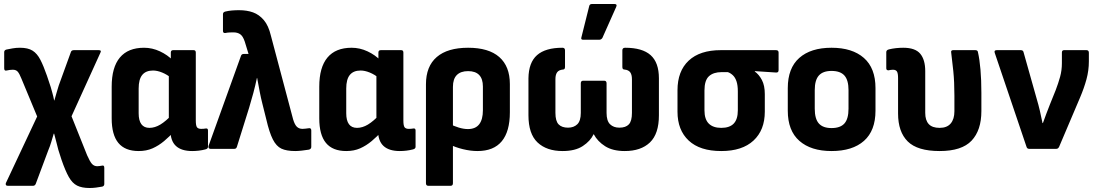

<svg xmlns="http://www.w3.org/2000/svg" viewBox="-20 -745 5489 961"><path d="M428 196Q390 196 366 184Q342 172 324.5 141Q307 110 288 55L272 5Q267 -15 262 -34Q257 -53 251 -76H249Q242 -53 236.5 -34Q231 -15 221 9L159 175Q155 185 145 185H19Q12 185 9.5 180.5Q7 176 10 170L166 -162L87 -352Q77 -377 68.5 -386.5Q60 -396 44 -396Q36 -396 29 -395Q22 -394 13 -392Q1 -389 1 -403V-484Q1 -494 12 -497Q26 -500 43.5 -503Q61 -506 80 -506Q120 -506 143 -491.5Q166 -477 182 -446Q198 -415 215 -366L234 -309Q238 -294 242.5 -278.5Q247 -263 251 -242H252Q258 -263 263.5 -282Q269 -301 274 -317L335 -485Q338 -494 350 -494H474Q490 -494 482 -480L338 -163L416 32Q430 64 440.5 75.5Q451 87 467 87Q473 87 478.5 86Q484 85 491 84Q502 81 502 95V176Q502 186 492 189Q476 192 460 194Q444 196 428 196Z M674 11Q606 11 572.5 -29.5Q539 -70 539 -153V-311Q539 -408 580 -457Q621 -506 701 -506Q742 -506 780.5 -488Q819 -470 846 -442L838 -354Q816 -372 791.5 -382Q767 -392 746 -392Q710 -392 692 -370Q674 -348 674 -302V-178Q674 -142 687.5 -123.5Q701 -105 728 -105Q755 -105 782.5 -121.5Q810 -138 844 -174L853 -89Q829 -62 801.5 -39Q774 -16 743.5 -2.5Q713 11 674 11ZM942 11Q888 11 860.5 -14.5Q833 -40 833 -93V-115L825 -138V-403L835 -438V-482Q835 -494 847 -494H949Q960 -494 960 -482V-142Q960 -116 966 -108Q972 -100 987 -100Q993 -100 999 -100.5Q1005 -101 1011 -102Q1021 -103 1021 -92V-10Q1021 0 1007 3Q992 7 975 9Q958 11 942 11Z M1458 11Q1414 11 1388.5 -1Q1363 -13 1345.5 -47.5Q1328 -82 1313 -147L1293 -227Q1286 -254 1280 -285.5Q1274 -317 1267 -355H1266Q1258 -317 1248 -279.5Q1238 -242 1227 -206L1166 -11Q1163 0 1153 0H1033Q1028 0 1025 -4Q1022 -8 1024 -15L1186 -465Q1189 -475 1200 -475H1224L1205 -537Q1196 -564 1182.5 -573.5Q1169 -583 1148 -583Q1139 -583 1128.5 -582.5Q1118 -582 1109 -580Q1096 -578 1096 -590V-674Q1096 -684 1107 -687Q1123 -691 1140.5 -692.5Q1158 -694 1176 -694Q1216 -694 1246.5 -683Q1277 -672 1300.5 -644.5Q1324 -617 1336 -566L1447 -148Q1455 -121 1466 -110.5Q1477 -100 1494 -100Q1502 -100 1508.5 -101Q1515 -102 1524 -103Q1538 -106 1538 -92V-10Q1538 1 1526 4Q1509 7 1489.5 9Q1470 11 1458 11Z M1713 11Q1645 11 1611.5 -29.5Q1578 -70 1578 -153V-311Q1578 -408 1619 -457Q1660 -506 1740 -506Q1781 -506 1819.5 -488Q1858 -470 1885 -442L1877 -354Q1855 -372 1830.5 -382Q1806 -392 1785 -392Q1749 -392 1731 -370Q1713 -348 1713 -302V-178Q1713 -142 1726.5 -123.5Q1740 -105 1767 -105Q1794 -105 1821.5 -121.5Q1849 -138 1883 -174L1892 -89Q1868 -62 1840.5 -39Q1813 -16 1782.5 -2.5Q1752 11 1713 11ZM1981 11Q1927 11 1899.5 -14.5Q1872 -40 1872 -93V-115L1864 -138V-403L1874 -438V-482Q1874 -494 1886 -494H1988Q1999 -494 1999 -482V-142Q1999 -116 2005 -108Q2011 -100 2026 -100Q2032 -100 2038 -100.5Q2044 -101 2050 -102Q2060 -103 2060 -92V-10Q2060 0 2046 3Q2031 7 2014 9Q1997 11 1981 11Z M2124 185Q2112 185 2112 172V-323Q2112 -413 2166 -459.5Q2220 -506 2323 -506Q2426 -506 2479 -459.5Q2532 -413 2532 -324V-183Q2532 -87 2491.5 -38Q2451 11 2370 11Q2335 11 2296.5 1.5Q2258 -8 2231 -22L2229 -126Q2251 -114 2276 -106.5Q2301 -99 2322 -99Q2360 -99 2378.5 -123Q2397 -147 2397 -193V-312Q2397 -350 2378.5 -369.5Q2360 -389 2323 -389Q2286 -389 2266.5 -369.5Q2247 -350 2247 -310V172Q2247 185 2235 185Z M2796 11Q2716 11 2670.5 -32Q2625 -75 2625 -168V-353Q2626 -432 2668 -469Q2710 -506 2795 -506Q2808 -506 2808 -493V-410Q2808 -397 2798 -397Q2777 -395 2768.5 -383Q2760 -371 2760 -349V-180Q2760 -139 2776 -122.5Q2792 -106 2823 -106Q2852 -106 2869.5 -123Q2887 -140 2887 -180V-328Q2887 -341 2899 -341H3004Q3016 -341 3016 -328V-180Q3016 -140 3033.5 -123Q3051 -106 3080 -106Q3112 -106 3127.5 -122.5Q3143 -139 3143 -180V-349Q3143 -371 3134.5 -383Q3126 -395 3105 -397Q3095 -397 3095 -410V-493Q3095 -506 3109 -506Q3195 -506 3236.5 -469Q3278 -432 3278 -353V-168Q3278 -75 3233 -32Q3188 11 3107 11Q3047 11 3009 -13Q2971 -37 2952 -73H2951Q2935 -39 2897 -14Q2859 11 2796 11ZM2899 -546Q2886 -546 2890 -558L2929 -714Q2931 -725 2943 -725H3055Q3071 -725 3064 -710L2995 -555Q2989 -546 2979 -546Z M3590 11Q3483 11 3427 -41.5Q3371 -94 3371 -186V-293Q3371 -389 3427 -441.5Q3483 -494 3588 -494H3864Q3877 -494 3877 -482V-394Q3877 -381 3864 -382L3758 -389V-387Q3779 -372 3793.5 -344.5Q3808 -317 3808 -274V-186Q3808 -94 3751.5 -41.5Q3695 11 3590 11ZM3590 -105Q3632 -105 3652.5 -126.5Q3673 -148 3673 -193V-287Q3673 -318 3666.5 -337.5Q3660 -357 3648.5 -368Q3637 -379 3623 -384H3592Q3551 -384 3528.5 -363.5Q3506 -343 3506 -292V-193Q3506 -148 3527.5 -126.5Q3549 -105 3590 -105Z M4142 11Q4039 11 3981 -40Q3923 -91 3923 -191V-304Q3923 -404 3980.5 -455Q4038 -506 4142 -506Q4246 -506 4304 -455Q4362 -404 4362 -304V-191Q4362 -91 4304.5 -40Q4247 11 4142 11ZM4142 -104Q4186 -104 4206.5 -127Q4227 -150 4227 -201V-294Q4227 -344 4206.5 -367Q4186 -390 4142 -390Q4099 -390 4078.5 -367Q4058 -344 4058 -294V-201Q4058 -150 4078.5 -127Q4099 -104 4142 -104Z M4683 11Q4572 11 4523.5 -37Q4475 -85 4475 -177V-354Q4475 -378 4469.5 -387Q4464 -396 4449 -396Q4443 -396 4437.5 -395Q4432 -394 4427 -393Q4416 -393 4416 -403V-484Q4416 -495 4430 -498Q4446 -502 4464.5 -504Q4483 -506 4501 -506Q4561 -506 4586 -476Q4611 -446 4611 -389V-180Q4611 -143 4628.5 -124Q4646 -105 4683 -105Q4720 -105 4738.5 -127Q4757 -149 4757 -188V-266Q4757 -335 4751.5 -389Q4746 -443 4741 -481Q4738 -494 4751 -494H4862Q4874 -494 4875 -483Q4883 -448 4887.5 -396.5Q4892 -345 4892 -280V-189Q4892 -93 4843 -41Q4794 11 4683 11Z M5131 0Q5121 0 5118 -10L4959 -480Q4954 -494 4969 -494H5089Q5101 -494 5103 -484L5169 -250Q5178 -220 5185 -189.5Q5192 -159 5198 -129H5200Q5208 -152 5217 -175.5Q5226 -199 5235 -222L5264 -294Q5277 -328 5286 -360.5Q5295 -393 5295 -429V-482Q5295 -494 5306 -494H5418Q5430 -494 5430 -481V-438Q5430 -392 5418 -348Q5406 -304 5386 -257L5281 -10Q5276 0 5267 0Z"/></svg>

Font: Sofia Sans Semi Condensed ExtraBold
Style: Regular
Weight: 800
Designer: Botio Nikoltchev, Ani Petrova
Foundry: lettersoup
Version: Version 4.100